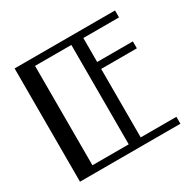

<svg xmlns="http://www.w3.org/2000/svg" viewBox="-167 -968 1170 1151"><g transform="rotate(-30 417.5 -392.0)"><path d="M70 -784H765V-736H518V-570H765V-522H518V-48H765V0H70ZM435 -48V-736H183.8V-48Z"/></g></svg>

Font: Facade Sud
Style: Regular
Weight: 100
Designer: Éléonore Fines
Foundry: Velvetyne Type Foundry
Version: Version 1.001;Glyphs 3.2 (3202)